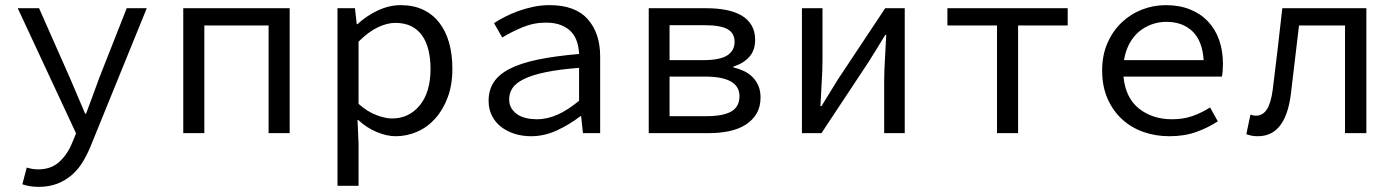

<svg xmlns="http://www.w3.org/2000/svg" viewBox="-20 -518 5440 747"><path d="M131 209Q95 209 67 199L84 134Q94 137 105.5 139Q117 141 128 141Q179 141 211 111.5Q243 82 261 37L276 1L49 -486H132L251 -217Q265 -185 280.5 -148Q296 -111 311 -76H315Q328 -111 341.5 -147.5Q355 -184 367 -217L473 -486H551L337 40Q323 76 305 107Q287 138 262 160.5Q237 183 204.5 196Q172 209 131 209Z M693 0V-486H1107V0H1025V-419H775V0Z M1293 205V-486H1361L1368 -424H1371Q1405 -456 1449.5 -477Q1494 -498 1539 -498Q1588 -498 1625.5 -480.5Q1663 -463 1688.5 -430.5Q1714 -398 1727 -352.5Q1740 -307 1740 -250Q1740 -188 1722 -139.5Q1704 -91 1673.5 -57Q1643 -23 1603 -5.5Q1563 12 1519 12Q1485 12 1445.5 -4.5Q1406 -21 1374 -51H1371L1375 41V205ZM1505 -57Q1571 -57 1613 -108Q1655 -159 1655 -250Q1655 -290 1647 -323Q1639 -356 1622.5 -379.5Q1606 -403 1580 -416Q1554 -429 1518 -429Q1486 -429 1449.5 -411.5Q1413 -394 1375 -356V-114Q1410 -83 1445 -70Q1480 -57 1505 -57Z M2046 12Q2012 12 1982 2.5Q1952 -7 1929.5 -24.5Q1907 -42 1894 -67.5Q1881 -93 1881 -126Q1881 -167 1900.5 -197.5Q1920 -228 1962.5 -250Q2005 -272 2072 -286Q2139 -300 2233 -308Q2232 -333 2225 -355Q2218 -377 2203 -393.5Q2188 -410 2163.5 -420Q2139 -430 2104 -430Q2056 -430 2012 -411.5Q1968 -393 1934 -372L1902 -428Q1920 -440 1944.5 -452.5Q1969 -465 1996.5 -475Q2024 -485 2055 -491.5Q2086 -498 2118 -498Q2218 -498 2266.5 -443.5Q2315 -389 2315 -298V0H2248L2241 -66H2238Q2197 -34 2147.5 -11Q2098 12 2046 12ZM2068 -54Q2110 -54 2150.5 -72.5Q2191 -91 2233 -126V-254Q2155 -248 2102.5 -237Q2050 -226 2018.5 -210.5Q1987 -195 1974 -175.5Q1961 -156 1961 -132Q1961 -111 1970 -96.5Q1979 -82 1993.5 -72.5Q2008 -63 2027.5 -58.5Q2047 -54 2068 -54Z M2504 0V-486H2729Q2771 -486 2806 -479Q2841 -472 2865.5 -457.5Q2890 -443 2904 -419.5Q2918 -396 2918 -363Q2918 -322 2895 -296.5Q2872 -271 2833 -259V-256Q2854 -251 2873.5 -242Q2893 -233 2907.5 -218.5Q2922 -204 2930.5 -184.5Q2939 -165 2939 -139Q2939 -103 2924 -77Q2909 -51 2882 -33.5Q2855 -16 2818 -8Q2781 0 2737 0ZM2585 -284H2715Q2781 -284 2809.5 -302.5Q2838 -321 2838 -355Q2838 -389 2810.5 -404.5Q2783 -420 2721 -420H2585ZM2585 -66H2728Q2794 -66 2825.5 -84.5Q2857 -103 2857 -144Q2857 -220 2723 -220H2585Z M3100 0V-486H3180V-284Q3180 -245 3177 -198.5Q3174 -152 3172 -105H3176Q3190 -128 3208 -157Q3226 -186 3240 -209L3424 -486H3500V0H3420V-202Q3420 -241 3423 -287.5Q3426 -334 3428 -382H3424Q3410 -359 3392 -329.5Q3374 -300 3360 -278L3176 0Z M3859 0V-419H3666V-486H4134V-419H3941V0Z M4530 12Q4475 12 4427.5 -5Q4380 -22 4344.5 -55Q4309 -88 4288.5 -135.5Q4268 -183 4268 -244Q4268 -303 4288.5 -350Q4309 -397 4343.5 -430Q4378 -463 4422.5 -480.5Q4467 -498 4516 -498Q4568 -498 4609.5 -481.5Q4651 -465 4679.5 -435Q4708 -405 4723 -363Q4738 -321 4738 -270Q4738 -256 4737 -243Q4736 -230 4734 -220H4351Q4359 -137 4411.5 -95.5Q4464 -54 4540 -54Q4584 -54 4619.5 -66.5Q4655 -79 4688 -100L4718 -46Q4682 -22 4635.5 -5Q4589 12 4530 12ZM4518 -433Q4488 -433 4460.5 -423Q4433 -413 4411 -394.5Q4389 -376 4374 -348Q4359 -320 4353 -284H4663Q4658 -359 4619.5 -396Q4581 -433 4518 -433Z M4874 12Q4860 12 4850 10Q4840 8 4829 4L4845 -72Q4850 -70 4855 -69Q4860 -68 4867 -68Q4893 -68 4909 -92.5Q4925 -117 4932 -171Q4942 -250 4951 -328.5Q4960 -407 4969 -486H5296V0H5213V-419H5034Q5026 -352 5018 -284.5Q5010 -217 5002 -150Q4981 12 4874 12Z"/></svg>

Font: Source Code Pro
Style: Regular
Weight: 400
Monospace: yes
Designer: Paul D. Hunt, Teo Tuominen
Foundry: Adobe Systems Incorporated
Version: Version 2.030;PS 1.000;hotconv 16.6.51;makeotf.lib2.5.65220